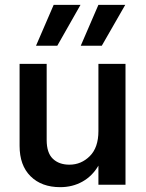

<svg xmlns="http://www.w3.org/2000/svg" viewBox="-20 -764 605 794"><path d="M202 -744H313L217 -575H129ZM387 -744H498L401 -575H314ZM387 -500H499V0H387V-79Q362 -36 321 -13Q280 10 229 10Q152 10 106.5 -35Q61 -80 61 -161V-500H173V-185Q173 -132 198.5 -107.5Q224 -83 267 -83Q316 -83 351.5 -118.5Q387 -154 387 -222Z"/></svg>

Font: CBA Beacon Sans Bold
Style: Regular
Weight: 700
Designer: Wei Huang
Foundry: Wei Huang
Version: Version 1.002